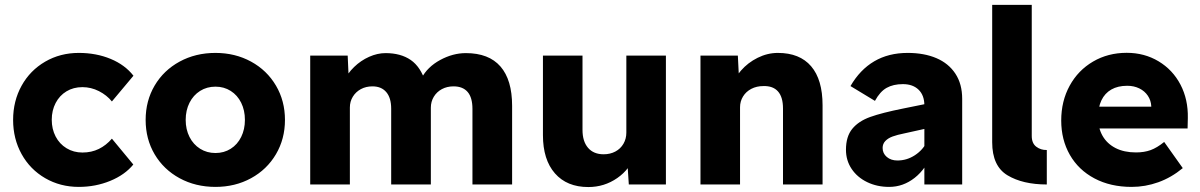

<svg xmlns="http://www.w3.org/2000/svg" viewBox="-20 -760 4944 791"><path d="M34 -266Q34 -343.8 69 -406.9Q104 -470 166.1 -506Q228.2 -542 304.6 -542Q376.4 -542 435.7 -517.4Q495 -492.8 529.8 -448L441 -342Q420 -368 387.7 -384.5Q355.4 -401 319.4 -401Q282.6 -401 254 -383.8Q225.4 -366.6 209.3 -335.8Q193.2 -305 193.2 -266.6Q193.2 -228.6 209.1 -197.8Q225 -167 254.1 -149.3Q283.2 -131.6 319.8 -131.6Q356.8 -131.6 387.1 -146.4Q417.4 -161.2 441 -188.8L529.2 -82.2Q494.4 -39.6 434 -14.8Q373.6 10 304.6 10Q228.2 10 166.1 -26Q104 -62 69 -125.1Q34 -188.2 34 -266Z M580 -266Q580 -344.6 617.1 -407.5Q654.2 -470.4 720 -506.2Q785.8 -542 867.5 -542Q948.8 -542 1014.3 -506.2Q1079.8 -470.4 1116.9 -407.3Q1154 -344.2 1154 -266Q1154 -187.8 1116.9 -124.7Q1079.8 -61.6 1014.3 -25.8Q948.8 10 867.8 10Q785.7 10 719.9 -25.8Q654.2 -61.6 617.1 -124.3Q580 -187.1 580 -266ZM989 -266Q989 -305.6 973.6 -336.7Q958.2 -367.8 930.5 -385.4Q902.8 -403 867.8 -403Q832.2 -403 804.3 -385.4Q776.4 -367.8 760.7 -336.7Q745 -305.6 745 -266Q745 -226.9 760.7 -195.8Q776.4 -164.8 804.4 -147.2Q832.4 -129.6 867.7 -129.6Q902.8 -129.6 930.5 -147.1Q958.1 -164.5 973.6 -195.8Q989 -227 989 -266Z M1258 -531H1412.4L1417.2 -423.8H1395.8Q1411.2 -457.2 1438.9 -484Q1466.6 -510.8 1500.8 -526Q1535 -541.2 1568.4 -541.2Q1631 -541.2 1672.1 -512.9Q1713.2 -484.6 1733.6 -420L1708.6 -422.2L1716.2 -437.4Q1741.2 -484.6 1793.5 -512.9Q1845.8 -541.2 1899.2 -541.2Q1993.8 -541.2 2041.8 -486.1Q2089.8 -431 2089.8 -324V0H1926.4V-311.4Q1926.4 -358 1906.6 -381.1Q1886.8 -404.2 1848.4 -404.2Q1821.6 -404.2 1800.4 -392.8Q1779.2 -381.4 1767.1 -361.3Q1755 -341.2 1755 -316.4V0H1591.6V-312.2Q1591.6 -356.8 1571.4 -380.5Q1551.2 -404.2 1514.4 -404.2Q1487.6 -404.2 1466.6 -392.8Q1445.6 -381.4 1433.5 -361.5Q1421.4 -341.6 1421.4 -317.2V0H1258Z M2216.8 -203.4V-531H2379.8V-224.8Q2379.8 -177.4 2402.7 -150.9Q2425.6 -124.4 2466.8 -124.4Q2494 -124.4 2515.3 -135.8Q2536.6 -147.2 2548.5 -167.7Q2560.4 -188.2 2560.4 -213.8V-531H2723.4V0H2570.6L2563.4 -108.8L2593.4 -120.8Q2576.6 -63.8 2523.2 -26.6Q2469.8 10.6 2403.8 10.6Q2315.6 10.6 2266.2 -45.8Q2216.8 -102.2 2216.8 -203.4Z M2865.8 -531H3019.8L3025.8 -411L2992.8 -399Q3003.4 -435.4 3032.1 -468.6Q3060.8 -501.8 3101.3 -521.9Q3141.8 -542 3184.6 -542Q3274.6 -542 3321.7 -487Q3368.8 -432 3368.8 -326V0H3205.8V-313Q3205.8 -360 3185.2 -383.3Q3164.6 -406.6 3124.8 -405.4Q3097.2 -405.4 3075.3 -394Q3053.4 -382.6 3041.1 -362.5Q3028.8 -342.4 3028.8 -318V0H2947.8H2865.8Z M3699.8 -413.4Q3660.2 -413.4 3632.8 -398.1Q3605.4 -382.8 3584.6 -344.4L3483.8 -405.4Q3523 -473 3581.8 -507.5Q3640.6 -542 3719.4 -542Q3787.2 -542 3837.6 -520.5Q3888 -499 3916 -456.5Q3944 -414 3944 -352.8V0H3788.2V-325.8Q3788.2 -367.2 3764.5 -390.3Q3740.8 -413.4 3699.8 -413.4ZM3465.2 -143Q3465.2 -197.6 3491.2 -229.3Q3517.2 -261 3565.3 -278.2Q3613.4 -295.4 3701.2 -313L3865.2 -346.2L3856.2 -243.8L3706.2 -210.6Q3676.2 -204.6 3657.4 -197.7Q3638.6 -190.8 3627.4 -179.1Q3616.2 -167.4 3616.2 -150.4Q3616.2 -128 3633.4 -113.4Q3650.6 -98.8 3677.2 -98.8Q3716 -98.8 3749.3 -120.6Q3782.6 -142.4 3799.6 -177.6L3824 -135.4Q3795.6 -64.4 3748.1 -27.2Q3700.6 10 3643.2 10Q3593.2 10 3552.5 -9.7Q3511.8 -29.4 3488.5 -64.2Q3465.2 -99 3465.2 -143Z M4067.6 -740H4230.6V-199.8Q4230.6 -169.6 4249.3 -155.5Q4268 -141.4 4292.6 -142V0Q4193.4 0 4130.5 -37.9Q4067.6 -75.8 4067.6 -174Z M4352 -263.6Q4352 -343.4 4386.8 -406.9Q4421.6 -470.4 4483.2 -506.4Q4544.8 -542.4 4621.8 -542.4Q4694.8 -542.4 4753.1 -507.4Q4811.4 -472.4 4843.3 -411.4Q4875.2 -350.4 4873.6 -273.6L4872.6 -230.8H4449.6L4426.6 -320.6H4740.4L4723 -301.8V-322.2Q4721.8 -346.4 4708.8 -365.7Q4695.8 -385 4673.7 -395.8Q4651.6 -406.6 4624.2 -406.6Q4585.2 -406.6 4558.4 -391.2Q4531.6 -375.8 4517.7 -346.8Q4503.8 -317.8 4503.8 -276Q4503.8 -232.8 4522.3 -200.4Q4540.8 -168 4575.9 -150Q4611 -132 4660 -132Q4694 -132 4720.3 -141.6Q4746.6 -151.2 4776.2 -175.2L4852.8 -67.4Q4805.6 -28.4 4752 -9.2Q4698.4 10 4642.2 10Q4555 10 4489.1 -24.9Q4423.2 -59.8 4387.6 -122Q4352 -184.2 4352 -263.6Z"/></svg>

Font: Easer Grotesk Variable
Style: Regular
Weight: 400
Designer: Boardeaser, Bonnie Shaver-Troup, Thomas Jockin
Foundry: Lexend
Version: Version 1.001;Glyphs 3.1.2 (3151)